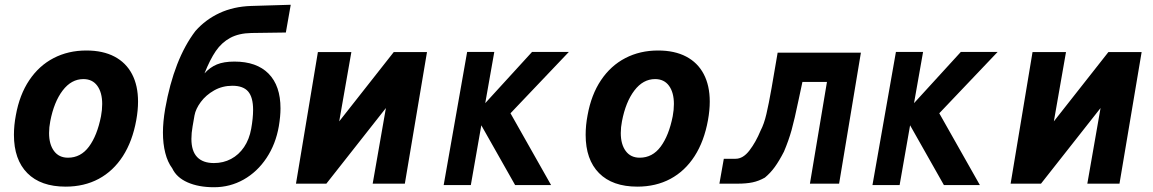

<svg xmlns="http://www.w3.org/2000/svg" viewBox="-20 -771 4840 806"><path d="M38.5 -205Q38.5 -245 46.5 -287Q62 -373.5 103 -434.5Q144 -495.5 205.2 -527.2Q266.5 -559 342.5 -559Q412 -559 460.5 -533.5Q509 -508 534.2 -460Q559.5 -412 559.5 -344.5Q559.5 -308 552 -266.5Q536 -178 495.8 -115.5Q455.5 -53 394.5 -20.2Q333.5 12.5 255.5 12.5Q151 12.5 94.8 -44.2Q38.5 -101 38.5 -205ZM404 -283Q409 -309.5 409 -334.5Q409 -382.5 388.5 -410.8Q368 -439 330 -439Q279.5 -439 243 -391Q206.5 -343 191 -262Q186 -237 186 -212.5Q186 -165 206.8 -137Q227.5 -109 265.5 -109Q319 -109 353.5 -155.5Q388 -202 404 -283Z M703 -64.5Q683.5 -90.5 673.8 -129Q664 -167.5 664 -215Q664 -259 673.5 -315Q710.5 -523 800.5 -641Q843 -689 901.5 -716.2Q960 -743.5 1034 -746L1200.5 -751L1180 -634.5L1035.5 -632.5Q982.5 -631.5 946.5 -612Q910.5 -592.5 886 -556.8Q861.5 -521 838.5 -463Q861.5 -488.5 890.5 -500.5Q919.5 -512.5 964 -512.5Q1057.5 -512.5 1107.5 -461.8Q1157.5 -411 1157.5 -316Q1157.5 -283 1150.5 -241Q1137.5 -166 1098.8 -107.8Q1060 -49.5 1002.8 -17.2Q945.5 15 878.5 15Q813.5 15 767.2 -5.5Q721 -26 703 -64.5ZM1034.5 -230.5Q1042.5 -275 1042.5 -310Q1042.5 -362.5 1021.8 -386.8Q1001 -411 955.5 -411Q913.5 -411 879 -391.5Q844.5 -372 823 -343Q801.5 -314 796.5 -286.5L788.5 -240.5Q783.5 -212.5 783.5 -188Q783.5 -137 807.5 -111.8Q831.5 -86.5 878 -86.5Q917.5 -86.5 950 -103.8Q982.5 -121 1004.5 -153.5Q1026.5 -186 1034.5 -230.5Z M1314.5 -552.5H1455L1404 -261.5L1633 -552.5H1772.5L1679.5 0H1544.5L1600 -317.5L1350 0H1222.5Z M2000.5 -245 1956.5 6H1842.5L1941 -553H2055L2017 -338L2213.5 -553H2368L2123 -295.5L2293.5 6H2142.5Z M2438.5 -205Q2438.5 -245 2446.5 -287Q2462 -373.5 2503 -434.5Q2544 -495.5 2605.2 -527.2Q2666.5 -559 2742.5 -559Q2812 -559 2860.5 -533.5Q2909 -508 2934.2 -460Q2959.5 -412 2959.5 -344.5Q2959.5 -308 2952 -266.5Q2936 -178 2895.8 -115.5Q2855.5 -53 2794.5 -20.2Q2733.5 12.5 2655.5 12.5Q2551 12.5 2494.8 -44.2Q2438.5 -101 2438.5 -205ZM2804 -283Q2809 -309.5 2809 -334.5Q2809 -382.5 2788.5 -410.8Q2768 -439 2730 -439Q2679.5 -439 2643 -391Q2606.5 -343 2591 -262Q2586 -237 2586 -212.5Q2586 -165 2606.8 -137Q2627.5 -109 2665.5 -109Q2719 -109 2753.5 -155.5Q2788 -202 2804 -283Z M3018.5 -104.5H3068Q3099.5 -104.5 3126.2 -139.5Q3153 -174.5 3173 -223Q3187.5 -250.5 3197.2 -292Q3207 -333.5 3219 -401.5L3244.5 -550H3594L3502.5 0H3380L3451.5 -427H3348.5L3332.5 -352Q3315 -268 3302.8 -224.2Q3290.5 -180.5 3271 -134.5Q3251 -95.5 3232.5 -70Q3214 -44.5 3191 -25.5Q3165.5 -11 3139.2 -5.5Q3113 0 3076 0H3000Z M3800.5 -245 3756.5 6H3642.5L3741 -553H3855L3817 -338L4013.5 -553H4168L3923 -295.5L4093.5 6H3942.5Z M4314.5 -552.5H4455L4404 -261.5L4633 -552.5H4772.5L4679.5 0H4544.5L4600 -317.5L4350 0H4222.5Z"/></svg>

Font: JuliaMono ExtraBoldItalic
Style: Regular
Weight: 800
Italic angle: -9°
Monospace: yes
Designer: cormullion
Foundry: corm
Version: Version 0.049; ttfautohint (v1.8.4)